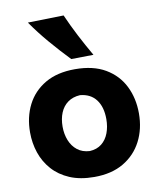

<svg xmlns="http://www.w3.org/2000/svg" viewBox="-95 -948 860 1037"><g transform="rotate(-10 335.0 -429.0)"><path d="M337.6 -127.1Q297.5 -129.2 270.4 -150.6Q243.3 -171.9 229.5 -206.4Q215.7 -240.9 215.7 -281.9Q215.7 -324.9 229.5 -358.2Q243.3 -391.6 270.6 -411.4Q297.9 -431.2 337.6 -433.6Q395 -428.5 425.3 -388.6Q455.6 -348.6 455.6 -281.9Q455.6 -239.9 442.5 -205.4Q429.5 -170.9 403.3 -150.1Q377.1 -129.2 337.6 -127.1ZM338.5 15.1Q433.3 15.1 499.2 -23.8Q565.1 -62.8 599.7 -130Q634.3 -197.1 634.3 -281.9Q634.3 -364.6 601.2 -431.4Q568 -498.2 501.5 -537.4Q434.9 -576.5 334.8 -576.5Q237.5 -576.5 171.2 -537.8Q105 -499 71.1 -432.5Q37.3 -365.9 37.3 -281.9Q37.3 -223.1 55.3 -169.8Q73.4 -116.4 110.4 -74.8Q147.3 -33.2 204.1 -9Q260.9 15.1 338.5 15.1ZM325.4 -633.8 447.3 -635.6Q412.8 -695.3 382.2 -754.2Q351.7 -813.2 325.4 -872.9L128.7 -868.5Q170.6 -807.9 220.8 -749.2Q271 -690.4 325.4 -633.8Z"/></g></svg>

Font: Pinar FD VF
Style: Regular
Weight: 300
Designer: Amin Abedi
Version: Version 2.000